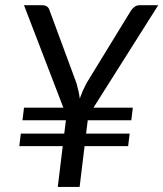

<svg xmlns="http://www.w3.org/2000/svg" viewBox="-20 -736 643 756"><path d="M74.5 -312H229.5L74.5 -715.5H146.5Q158.5 -715.5 165.8 -709.8Q173 -704 175.5 -694L281.5 -407.5Q286 -390.5 289.2 -376.2Q292.5 -362 294 -348Q299 -362 305.2 -376.5Q311.5 -391 320 -407.5L495.5 -694Q501 -702.5 509.5 -709Q518 -715.5 530 -715.5H603L348 -312H503L497 -262.5H325.5L319 -210H490.5L484.5 -160.5H313L293.5 0H207.5L227 -160.5H56L62 -210H233L239.5 -262.5H68.5Z"/></svg>

Font: Lato
Style: Italic
Weight: 400
Italic angle: -7°
Designer: Lukasz Dziedzic
Foundry: tyPoland Lukasz Dziedzic
Version: Version 2.007; 2014-02-27